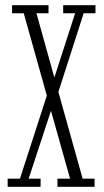

<svg xmlns="http://www.w3.org/2000/svg" viewBox="-20 -720 400 740"><path d="M9.5 0V-31.5H57L160.5 -351.5L71.5 -669H26.5V-700H167V-669H120.5L189.5 -421L269.5 -669H223.5V-700H348V-669H302.5L205 -365.5L298.5 -31.5H344.5V0H201.5V-31.5H250L176.5 -293L90.5 -31.5H136.5V0Z"/></svg>

Font: Imbue 10pt ExtraLight
Style: Regular
Weight: 200
Designer: Tyler Finck
Foundry: Etcetera Type Company
Version: Version 1.102; ttfautohint (v1.8.3)